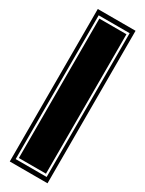

<svg xmlns="http://www.w3.org/2000/svg" viewBox="-173 -659 520 687"><g transform="rotate(30 87.0 -315.0)"><path d="M9 0V-630H165V0ZM23 -18H151V-612H23ZM31 -27V-603H143V-27Z"/></g></svg>

Font: Alumni Sans Collegiate One
Style: Regular
Weight: 400
Designer: Robert E. Leuschke
Foundry: Robert E. Leuschke
Version: Version 1.100